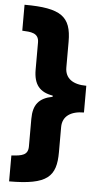

<svg xmlns="http://www.w3.org/2000/svg" viewBox="-60 -761 507 966"><g transform="rotate(5 193.5 -278.0)"><path d="M24 37V168C218 168 261 123 261 0V-127C261 -182 303 -210 369 -210V-345C301 -345 261 -373 261 -428V-558C261 -685 209 -724 24 -724V-593C66 -591 108 -590 108 -541V-404C108 -328 139 -292 205 -281V-275C137 -262 108 -227 108 -155V-16C108 28 78 34 24 37Z"/></g></svg>

Font: Noto Sans Khmer Condensed Black
Style: Regular
Weight: 900
Width: 3
Designer: Danh Hong and the Monotype Design Team
Foundry: Monotype Imaging Inc.
Version: Version 2.004